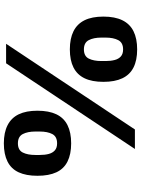

<svg xmlns="http://www.w3.org/2000/svg" viewBox="116 -856 751 1024"><g transform="rotate(90 492.0 -343.5)"><path d="M213 0 670 -687H774L317 0ZM243 -340Q185 -340 146 -359.5Q107 -379 87.5 -418.5Q68 -458 68 -519Q68 -580 87.5 -620Q107 -660 146 -679.5Q185 -699 243 -699Q301 -699 339.5 -679.5Q378 -660 397 -620Q416 -580 416 -519Q416 -458 397 -418.5Q378 -379 339.5 -359.5Q301 -340 243 -340ZM243 -415Q279 -415 292 -441Q305 -467 305 -508V-531Q305 -558 299.5 -579Q294 -600 280.5 -612Q267 -624 243 -624Q207 -624 193.5 -598Q180 -572 180 -531V-508Q180 -467 193.5 -441Q207 -415 243 -415ZM744 12Q686 12 647 -8Q608 -28 589 -67.5Q570 -107 570 -167Q570 -228 589 -268Q608 -308 647 -327.5Q686 -347 744 -347Q802 -347 841 -327.5Q880 -308 898.5 -268Q917 -228 917 -167Q917 -107 898.5 -67Q880 -27 841 -7.5Q802 12 744 12ZM744 -63Q780 -63 793 -89Q806 -115 806 -156V-179Q806 -207 800.5 -227.5Q795 -248 781.5 -260Q768 -272 744 -272Q708 -272 694.5 -246.5Q681 -221 681 -179V-156Q681 -115 694.5 -89Q708 -63 744 -63Z"/></g></svg>

Font: Archivo SemiBold ExtraBold
Style: Regular
Weight: 800
Version: Version 2.001